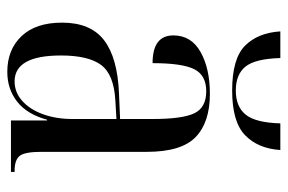

<svg xmlns="http://www.w3.org/2000/svg" viewBox="-151 -627 788 526"><g transform="rotate(90 243.0 -364.0)"><path d="M228 -606Q141 -606 105.5 -641Q70 -676 66 -738H139Q141 -669 162.5 -642.5Q184 -616 228 -616Q272 -616 294 -643Q316 -670 318 -738H391Q387 -677 350.5 -641.5Q314 -606 228 -606ZM177 10Q116 10 79 -29Q42 -68 42 -140Q42 -218 90 -255Q138 -292 236 -296L306 -299V-389Q306 -469 290.5 -502Q275 -535 230 -535Q186 -535 169.5 -502Q153 -469 153 -388Q77 -388 77 -445Q77 -494 122.5 -519.5Q168 -545 237 -545Q315 -545 355.5 -506Q396 -467 396 -372V-83Q396 -38 407 -24Q418 -10 448 -10H451V0H310V-99H308Q293 -44 258.5 -17Q224 10 177 10ZM203 -10Q233 -10 256.5 -31Q280 -52 293 -88Q306 -124 306 -168V-289L255 -286Q184 -282 158 -247Q132 -212 132 -137Q132 -10 203 -10Z"/></g></svg>

Font: Noto Serif Display Condensed
Style: Regular
Weight: 400
Width: 3
Designer: Monotype Design Team
Foundry: Monotype Imaging Inc.
Version: Version 2.009